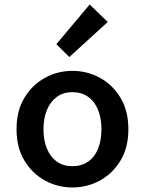

<svg xmlns="http://www.w3.org/2000/svg" viewBox="-20 -816 640 848"><path d="M300 12Q235 12 179 -18.5Q123 -49 88 -106.5Q53 -164 53 -245Q53 -327 88 -384.5Q123 -442 179 -472.5Q235 -503 300 -503Q365 -503 421 -472.5Q477 -442 512 -384.5Q547 -327 547 -245Q547 -164 512 -106.5Q477 -49 421 -18.5Q365 12 300 12ZM300 -82Q340 -82 369 -102Q398 -122 413 -159Q428 -196 428 -245Q428 -294 413 -331Q398 -368 369 -388.5Q340 -409 300 -409Q260 -409 231.5 -388.5Q203 -368 187.5 -331Q172 -294 172 -245Q172 -196 187.5 -159Q203 -122 231.5 -102Q260 -82 300 -82ZM286 -564 229 -621 376 -796 456 -719Z"/></svg>

Font: Source Code Pro SemiBold
Style: Regular
Weight: 600
Monospace: yes
Designer: Paul D. Hunt, Teo Tuominen
Foundry: Adobe Systems Incorporated
Version: Version 1.018;hotconv 1.0.116;makeotfexe 2.5.65601